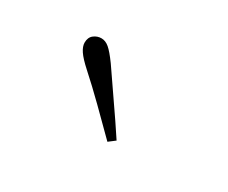

<svg xmlns="http://www.w3.org/2000/svg" viewBox="-49 -924 527 443"><g transform="rotate(30 215.0 -703.0)"><path d="M271 -616 254 -603Q222 -635 190.5 -666Q159 -697 130 -723Q110 -741 102 -753Q94 -765 94 -775Q94 -789 103 -796Q112 -803 123 -803Q134 -803 144 -794.5Q154 -786 170 -764Q193 -730 219.5 -692Q246 -654 271 -616Z"/></g></svg>

Font: Noto Serif TC
Style: Regular
Weight: 200
Designer: Ryoko NISHIZUKA 西塚涼子 (kana & ideographs); Frank Grießhammer (Latin, Greek & Cyrillic); Wenlong ZHANG 张文龙 (bopomofo); San
Foundry: Adobe
Version: Version 2.001;hotconv 1.1.0;makeotfexe 2.6.0